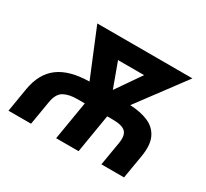

<svg xmlns="http://www.w3.org/2000/svg" viewBox="-143 -925 1220 1139"><g transform="rotate(30 467.5 -356.0)"><path d="M180.8 0H26.3L53.3 -162.6Q72.4 -277.3 146.5 -332.7Q220.5 -388.1 356.2 -389.9L223.7 -711.6H875.4L635.3 -389.6Q707.7 -386.7 759.8 -364.3Q811.8 -342 835.2 -293.3Q858.7 -244.7 845.2 -162.6L817.8 0H662.6L690 -162.6Q699.2 -218.8 675.6 -241.3Q652 -263.8 588.8 -263.8H550.1L506.4 0H352.6L396.7 -263.8H344.5Q289.8 -263.8 254.1 -244.5Q218.4 -225.1 208.1 -162.6ZM500.7 -416.2 617.5 -584.9H438.9Z"/></g></svg>

Font: Inter UI
Style: Bold Italic
Weight: 700
Italic angle: 9.39999°
Designer: Rasmus Andersson
Foundry: rsms
Version: 3.2;8d6f07862